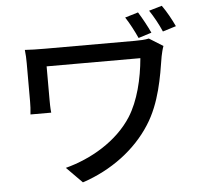

<svg xmlns="http://www.w3.org/2000/svg" viewBox="-60 -925 1121 1061"><g transform="rotate(-5 500.0 -395.0)"><path d="M789 -688C768 -683 739 -682 712 -682H214C170 -682 130 -683 101 -685C104 -661 105 -636 105 -611V-398C105 -376 104 -354 101 -327H216C213 -354 213 -384 213 -398V-584H733C723 -470 694 -350 640 -265C559 -138 412 -53 270 -16L357 72C518 19 654 -83 736 -212C811 -328 833 -472 851 -584C853 -596 861 -628 866 -640ZM804 -841C828 -805 852 -762 870 -720L944 -743C926 -782 900 -829 876 -862ZM669 -815C693 -778 715 -736 733 -696L806 -719C789 -756 764 -802 742 -837Z"/></g></svg>

Font: Source Han Sans KR Medium
Style: Regular
Weight: 500
Designer: Ryoko NISHIZUKA (kana & ideographs); Paul D. Hunt (Latin, Greek & Cyrillic); Wenlong ZHANG (bopomofo); Sandoll Communica
Foundry: Adobe Systems Incorporated
Version: Version 1.001;PS 1.001;hotconv 1.0.78;makeotf.lib2.5.61930